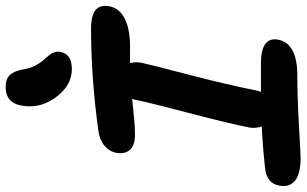

<svg xmlns="http://www.w3.org/2000/svg" viewBox="-226 -824 1052 659"><g transform="rotate(-90 299.5 -495.0)"><path d="M391.1 -773.9Q337.4 -773.9 298.1 -824.2Q258.8 -874.5 264.2 -932.1Q267.1 -967.3 283.2 -984.1Q299.3 -1001 331.1 -1001Q357.9 -1001 371.6 -986.1Q385.3 -971.2 391.1 -937Q394.5 -917 402.8 -900.6Q411.1 -884.3 419.9 -874Q428.7 -863.8 436.8 -854.5Q444.8 -845.2 448.7 -834.7Q452.6 -824.2 450.2 -812Q442.4 -773.9 391.1 -773.9ZM86.9 11.2Q30.8 11.2 7.8 -8.3Q-15.1 -27.8 -8.8 -61Q-1 -105.5 51.8 -110.8Q129.4 -119.1 194.8 -122.1Q187 -141.6 190.9 -165Q206.5 -242.2 241.2 -374Q275.9 -505.9 285.2 -551.8Q287.1 -562.5 289.1 -566.9Q273.9 -565.4 253.2 -563.2Q232.4 -561 220.9 -560.1Q209.5 -559.1 194.8 -558.1Q180.2 -557.1 168 -557.1Q128.9 -557.1 113.8 -575Q98.6 -592.8 104 -622.1Q109.4 -646.5 129.2 -662.6Q148.9 -678.7 181.2 -683.1Q363.3 -708 529.8 -708Q576.7 -708 594.7 -691.9Q612.8 -675.8 606.9 -645Q600.1 -609.9 563.7 -592Q527.3 -574.2 471.2 -574.2H412.1Q417 -553.7 413.1 -535.2Q408.7 -512.7 373.5 -377.9Q338.4 -243.2 317.9 -141.1Q316.9 -134.3 313 -125H410.2Q503.9 -125 492.2 -64.9Q479 0 369.1 0Q294.9 0 197.3 5.6Q99.6 11.2 86.9 11.2Z"/></g></svg>

Font: Shantell Sans Normal
Style: Italic
Weight: 600
Italic angle: -11.31°
Designer: Stephen Nixon, Anya Danilova, Shantell Martin
Foundry: Arrow Type
Version: Version 1.006;[559af2be0]